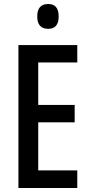

<svg xmlns="http://www.w3.org/2000/svg" viewBox="-20 -939 452 959"><path d="M366 0H72V-714H366V-627H171V-415H353V-328H171V-88H366ZM221 -919Q273 -919 273 -857Q273 -795 221 -795Q166 -795 166 -857Q166 -919 221 -919Z"/></svg>

Font: Noto Sans Telugu ExtraCondensed Medium
Style: Regular
Weight: 500
Width: 2
Designer: Jelle Bosma - Monotype Design Team
Foundry: Monotype Imaging Inc.
Version: Version 2.005; ttfautohint (v1.8.4.7-5d5b)